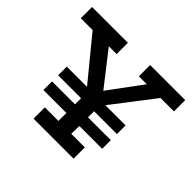

<svg xmlns="http://www.w3.org/2000/svg" viewBox="-140 -765 940 940"><g transform="rotate(45 330.5 -294.5)"><path d="M192 0V-78H286V-133H127V-193H286V-235H127V-295H267L90 -511H8V-589H256V-511H202L337 -338L465 -511H410V-589H653V-511H560L394 -295H534V-235H376V-193H534V-133H376L375 -78H469V0Z"/></g></svg>

Font: Podkova Medium
Style: Regular
Weight: 500
Designer: Ilya Yudin
Foundry: Cyreal (www.cyreal.org)
Version: Version 2.103